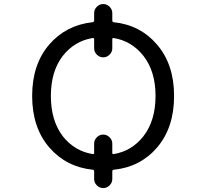

<svg xmlns="http://www.w3.org/2000/svg" viewBox="-20 -873 1040 971"><path d="M449.2 -93.8Q456.1 -92.8 456.1 -99.6V-146.5Q456.1 -165 469.7 -178.7Q483.4 -192.4 502 -192.4Q520.5 -192.4 534.2 -178.7Q547.9 -165 547.9 -146.5V-99.6Q547.9 -92.8 554.7 -93.8Q645.5 -108.4 705.1 -183.6Q766.6 -262.7 766.6 -387.7Q766.6 -512.7 705.1 -590.8Q645.5 -666 554.7 -680.7Q547.9 -681.6 547.9 -673.8V-628.9Q547.9 -610.4 534.2 -596.7Q520.5 -583 502 -583Q483.4 -583 469.7 -596.7Q456.1 -610.4 456.1 -628.9V-673.8Q456.1 -681.6 449.2 -680.7Q357.4 -666 297.9 -590.8Q237.3 -512.7 237.3 -387.7Q237.3 -262.7 297.9 -183.6Q357.4 -108.4 449.2 -93.8ZM547.9 -769.5Q547.9 -761.7 554.7 -760.7Q688.5 -747.1 773.4 -648.4Q860.4 -547.9 860.4 -387.7Q860.4 -227.5 774.4 -127Q689.5 -28.3 555.7 -14.6Q547.9 -13.7 547.9 -5.9V32.2Q547.9 50.8 534.2 64.5Q520.5 78.1 502 78.1Q483.4 78.1 469.7 64.5Q456.1 50.8 456.1 32.2V-5.9Q456.1 -13.7 449.2 -14.6Q315.4 -28.3 229.5 -127Q142.6 -227.5 142.6 -387.7Q142.6 -547.9 229.5 -648.4Q314.5 -746.1 448.2 -760.7Q456.1 -761.7 456.1 -769.5V-806.6Q456.1 -825.2 469.7 -838.9Q483.4 -852.5 502 -852.5Q520.5 -852.5 534.2 -838.9Q547.9 -825.2 547.9 -806.6Z"/></svg>

Font: Rounded Mgen+ 2m regular
Style: Regular
Weight: 400
Designer: [Source Han Sans]
Ryoko NISHIZUKA  (kana & ideographs); Paul D. Hunt (Latin, Greek & Cyrillic); Wenlong ZHANG  (bopomofo
Version: Version 1.059.20150602